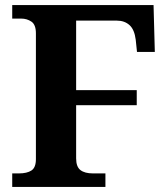

<svg xmlns="http://www.w3.org/2000/svg" viewBox="-20 -734 661 754"><path d="M28 0V-53H54Q86 -53 103.5 -64.5Q121 -76 121 -109V-603Q121 -637 103.5 -649Q86 -661 63 -661H28V-714H583L588 -530H518L513 -578Q508 -618 488.5 -635.5Q469 -653 439 -653H279V-380H517V-321H279V-112Q279 -79 296 -66Q313 -53 345 -53H394V0Z"/></svg>

Font: Noto Serif Myanmar
Style: Bold
Weight: 700
Designer: Ben Mitchell and the Monotype Design Team
Foundry: Monotype Imaging Inc.
Version: Version 2.106; ttfautohint (v1.8.4.7-5d5b)